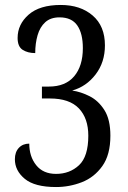

<svg xmlns="http://www.w3.org/2000/svg" viewBox="-20 -744 517 774"><path d="M206 10Q120 10 80 -23Q40 -56 40 -102Q40 -131 56 -148Q72 -165 98 -165Q98 -113 126 -78Q154 -43 206 -43Q261 -43 298.5 -78Q336 -113 336 -197Q336 -267 298 -307Q260 -347 181 -347H149V-395H177Q244 -395 279 -436.5Q314 -478 314 -550Q314 -609 291.5 -641.5Q269 -674 220 -674Q184 -674 162.5 -654.5Q141 -635 131.5 -602Q122 -569 122 -530Q92 -530 71.5 -543Q51 -556 51 -591Q51 -646 95.5 -685Q140 -724 225 -724Q304 -724 353.5 -681.5Q403 -639 403 -561Q403 -493 365.5 -444Q328 -395 271 -379Q306 -374 341.5 -356Q377 -338 401 -300Q425 -262 425 -197Q425 -120 392.5 -74.5Q360 -29 310 -9.5Q260 10 206 10Z"/></svg>

Font: Noto Serif Sinhala Condensed
Style: Regular
Weight: 400
Width: 3
Designer: Jelle Bosma - Monotype Design Team
Foundry: Monotype Imaging Inc.
Version: Version 2.007; ttfautohint (v1.8.4.7-5d5b)